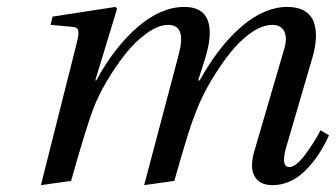

<svg xmlns="http://www.w3.org/2000/svg" viewBox="-20 -522 969 554"><path d="M98.1 12.2 201.2 -397Q204.6 -411.1 205.8 -418.2Q207 -425.3 206.1 -431.9Q205.1 -438.5 200.4 -441.4Q195.8 -444.3 187 -444.8L126 -450.2L131.8 -474.1L313 -502L317.9 -497.1L254.9 -290H257.8Q311 -387.2 377.9 -444.6Q444.8 -502 512.2 -502Q564.5 -502 579.3 -463.6Q594.2 -425.3 571.8 -353L551.8 -290H556.2Q611.3 -389.2 677.2 -445.6Q743.2 -502 809.1 -502Q839.4 -502 858.6 -490.5Q877.9 -479 885.3 -458.7Q892.6 -438.5 891.6 -413.1Q890.6 -387.7 881.8 -356.9L805.2 -95.2Q790 -40 814.9 -40Q833.5 -40 859.9 -75Q886.2 -109.9 904.8 -146L929.2 -131.8Q900.9 -68.4 859.1 -28.1Q817.4 12.2 766.1 12.2Q728.5 12.2 714.4 -13.7Q700.2 -39.6 713.9 -85.9L799.8 -379.9Q809.6 -412.1 800.3 -431.2Q791 -450.2 766.1 -450.2Q736.3 -450.2 703.4 -426.8Q670.4 -403.3 642.1 -366.9Q613.8 -330.6 591.6 -293.2Q569.3 -255.9 554.2 -221.2Q536.6 -179.2 522.5 -134.3Q508.3 -89.4 482.9 0L396 12.2L421.9 -85.9L496.1 -366.2Q518.1 -450.2 465.8 -450.2Q436.5 -450.2 402.6 -425.5Q368.7 -400.9 339.8 -363.8Q311 -326.7 287.8 -287.1Q264.6 -247.6 251 -212.9Q230.5 -161.1 185.1 0Z"/></svg>

Font: Linguistics Pro
Style: Italic
Weight: 400
Italic angle: -12°
Designer: Stefan Peev, Context Ltd
Foundry: Stefan Peev, Context Ltd
Version: Version 001.000